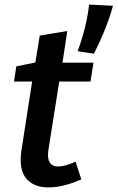

<svg xmlns="http://www.w3.org/2000/svg" viewBox="-20 -805 512 836"><path d="M238 -450 191 -154Q189 -142 189 -130Q189 -80 234 -80Q262 -80 309 -101L334 -24Q255 11 191 11Q135 11 102.5 -19Q70 -49 70 -109Q70 -126 73 -148L120 -450H41L51 -516L134 -533L153 -650L273 -670L252 -532H387L374 -450ZM318 -582Q357 -687 368 -785L472 -780Q445 -682 389 -571Z"/></svg>

Font: Bitter Pro SemiBold
Style: Italic
Weight: 600
Italic angle: -9°
Designer: Sol Matas, and Bitter project Authors
Foundry: Sol Matas
Version: Version 1.010